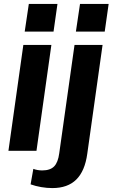

<svg xmlns="http://www.w3.org/2000/svg" viewBox="-20 -769 574 979"><path d="M242 -540 166 0H23L99 -540ZM273 -749 253 -608H106L127 -749ZM247 190Q219 190 190 185Q161 180 136 171L150 92Q160 96 172 98Q184 100 195 100Q236 100 256 79.5Q276 59 282 13L360 -540H503L425 15Q413 103 369 146.5Q325 190 247 190ZM534 -749 514 -608H367L388 -749Z"/></svg>

Font: Pathway Extreme Condensed
Style: Bold Italic
Weight: 700
Width: 3
Italic angle: -8°
Version: Version 1.001;gftools[0.9.26]